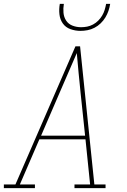

<svg xmlns="http://www.w3.org/2000/svg" viewBox="-38 -975 658 995"><path d="M-18 0V-19H42L353 -735H377L451 -19H509V0H348V-19H429L405 -253H166L65 -19H143V0ZM175 -272H403L380 -490Q375 -543 369.5 -595.5Q364 -648 360 -700Q337 -648 314.5 -595Q292 -542 269 -490ZM379 -815Q352 -815 327 -824Q302 -833 287.5 -853.5Q273 -874 270 -901Q267 -928 272 -955H293Q289 -932 291 -909Q293 -886 305 -868Q317 -850 338 -842Q359 -834 382 -834Q398 -834 413.5 -837Q429 -840 444 -848Q459 -856 471 -868Q483 -880 491.5 -894.5Q500 -909 504.5 -924Q509 -939 512 -955H533Q530 -936 524 -918.5Q518 -901 508 -884.5Q498 -868 483.5 -854Q469 -840 451.5 -831Q434 -822 415.5 -818.5Q397 -815 379 -815Z"/></svg>

Font: Iosevka Etoile Thin Oblique
Style: Regular
Weight: 100
Italic angle: -9°
Designer: Belleve Invis
Foundry: Belleve Invis
Version: Version 15.5.2; ttfautohint (v1.8.4)